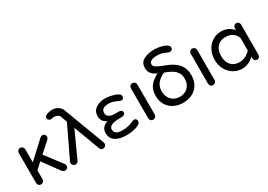

<svg xmlns="http://www.w3.org/2000/svg" viewBox="7 -1517 3244 2320"><g transform="rotate(-30 1629.5 -357.0)"><path d="M76.2 -39.1V-458Q76.2 -476.6 89.4 -490.2Q102.5 -503.9 121.1 -503.9Q139.6 -503.9 153.3 -490.2Q167 -476.6 167 -458V-275.4L397.5 -489.3Q413.1 -502 427.7 -502Q449.2 -502 460.4 -490.2Q471.7 -478.5 471.7 -458Q471.7 -443.4 455.1 -423.8L314.5 -298.8L491.2 -65.4Q501 -51.8 501 -38.1Q501 -18.6 487.8 -6.3Q474.6 5.9 455.1 5.9Q445.3 5.9 435.1 1Q424.8 -3.9 418 -12.7L251 -241.2L167 -165V-39.1Q167 -20.5 153.3 -7.3Q139.6 5.9 121.1 5.9Q102.5 5.9 89.4 -7.3Q76.2 -20.5 76.2 -39.1Z M945.3 -24.4 736.3 -584Q733.4 -594.7 723.6 -603.5Q704.1 -621.1 662.1 -623L635.7 -620.1Q624 -617.2 613.3 -617.2Q598.6 -617.2 587.4 -628.9Q576.2 -640.6 576.2 -655.3Q576.2 -678.7 599.6 -690.4Q640.6 -710 684.6 -710Q724.6 -710 757.8 -691.4Q791 -672.9 810.5 -637.7L1029.3 -56.6Q1032.2 -49.8 1032.2 -40Q1032.2 -21.5 1019 -7.8Q1005.9 5.9 987.3 5.9Q957 5.9 945.3 -24.4ZM556.6 -40Q556.6 -48.8 561.5 -60.5L779.3 -516.6L823.2 -414.1L644.5 -22.5Q639.6 -10.7 627.4 -2.4Q615.2 5.9 601.6 5.9Q583 5.9 569.8 -7.8Q556.6 -21.5 556.6 -40Z M1159.2 -30.3Q1104.5 -70.3 1104.5 -140.6Q1104.5 -224.6 1197.3 -256.8L1193.4 -258.8Q1159.2 -272.5 1141.1 -300.3Q1123 -328.1 1123 -365.2Q1123 -433.6 1174.8 -470.7Q1227.5 -508.8 1305.7 -508.8Q1362.3 -508.8 1434.6 -486.3Q1504.9 -462.9 1504.9 -427.7Q1504.9 -387.7 1467.8 -387.7Q1461.9 -387.7 1409.2 -410.2Q1358.4 -432.6 1315.4 -432.6Q1210.9 -432.6 1210.9 -361.3Q1210.9 -287.1 1329.1 -287.1H1347.7L1371.1 -288.1Q1420.9 -288.1 1420.9 -249Q1420.9 -210 1347.7 -210.9Q1191.4 -213.9 1191.4 -141.6Q1191.4 -68.4 1299.8 -68.4Q1381.8 -68.4 1451.2 -101.6Q1469.7 -111.3 1482.4 -111.3Q1518.6 -111.3 1518.6 -70.3Q1518.6 -43.9 1488.3 -28.3Q1422.9 7.8 1308.6 7.8Q1216.8 7.8 1159.2 -30.3Z M1640.6 -39.1V-458Q1640.6 -476.6 1653.8 -490.2Q1667 -503.9 1685.5 -503.9Q1705.1 -503.9 1718.3 -490.7Q1731.4 -477.5 1731.4 -458V-39.1Q1731.4 -20.5 1717.8 -7.3Q1704.1 5.9 1685.5 5.9Q1667 5.9 1653.8 -7.3Q1640.6 -20.5 1640.6 -39.1Z M1853.5 -228.5Q1853.5 -310.5 1894 -363.8Q1934.6 -417 2019.5 -459L2089.8 -426.8Q2010.7 -391.6 1977.5 -345.7Q1944.3 -299.8 1944.3 -240.2Q1944.3 -186.5 1966.8 -148.4Q1989.3 -110.4 2025.4 -91.3Q2061.5 -72.3 2103.5 -72.3Q2148.4 -72.3 2185.1 -92.3Q2221.7 -112.3 2242.2 -149.4Q2262.7 -186.5 2262.7 -234.4Q2262.7 -287.1 2238.8 -322.3Q2214.8 -357.4 2178.2 -378.9Q2141.6 -400.4 2085.9 -420.9Q2023.4 -445.3 1990.2 -461.9Q1957 -478.5 1933.1 -507.8Q1909.2 -537.1 1909.2 -583Q1909.2 -661.1 1970.7 -692.4Q2032.2 -723.6 2116.2 -723.6Q2161.1 -723.6 2206.5 -713.4Q2252 -703.1 2281.2 -684.1Q2310.5 -665 2310.5 -640.6Q2310.5 -625 2299.3 -613.8Q2288.1 -602.5 2270.5 -602.5Q2256.8 -602.5 2227.5 -616.2Q2199.2 -628.9 2173.3 -636.2Q2147.5 -643.6 2111.3 -643.6Q2060.5 -643.6 2030.3 -628.9Q2000 -614.3 2000 -585.9Q2000 -556.6 2032.7 -537.1Q2065.4 -517.6 2134.8 -491.2L2176.8 -474.6Q2224.6 -454.1 2261.7 -425.8Q2353.5 -354.5 2353.5 -232.4Q2353.5 -154.3 2320.3 -99.6Q2287.1 -44.9 2230 -17.1Q2172.9 10.7 2103.5 10.7Q2034.2 10.7 1977.1 -17.6Q1919.9 -45.9 1886.7 -100.1Q1853.5 -154.3 1853.5 -228.5Z M2475.6 -39.1V-458Q2475.6 -476.6 2488.8 -490.2Q2502 -503.9 2520.5 -503.9Q2540 -503.9 2553.2 -490.7Q2566.4 -477.5 2566.4 -458V-39.1Q2566.4 -20.5 2552.7 -7.3Q2539.1 5.9 2520.5 5.9Q2502 5.9 2488.8 -7.3Q2475.6 -20.5 2475.6 -39.1Z M2811.5 -20.5Q2754.9 -52.7 2721.7 -112.8Q2688.5 -172.9 2688.5 -249Q2688.5 -327.1 2722.7 -387.7Q2754.9 -445.3 2808.6 -477.1Q2862.3 -508.8 2925.8 -508.8Q3024.4 -508.8 3091.8 -432.6V-459Q3091.8 -477.5 3105 -490.7Q3118.2 -503.9 3136.7 -503.9Q3154.3 -503.9 3166.5 -490.7Q3178.7 -477.5 3178.7 -459V-39.1Q3178.7 -20.5 3166.5 -7.3Q3154.3 5.9 3135.7 5.9Q3117.2 5.9 3104.5 -7.3Q3091.8 -20.5 3091.8 -39.1V-62.5Q3021.5 10.7 2925.8 10.7Q2866.2 10.7 2811.5 -20.5ZM3091.8 -146.5V-325.2Q3069.3 -376 3031.7 -399.9Q2994.1 -423.8 2938.5 -423.8Q2864.3 -423.8 2821.8 -377.4Q2779.3 -331.1 2779.3 -249Q2779.3 -167 2821.8 -120.6Q2864.3 -74.2 2938.5 -74.2Q2981.4 -74.2 3020.5 -93.3Q3059.6 -112.3 3091.8 -146.5Z"/></g></svg>

Font: jf-openhuninn-2.1
Style: Regular
Weight: 400
Designer: [Kosugi Maru]
Designed by MOTOYA      

[Varela Round]
Joe Prince (Latin component); Avraham Cornfeld (Hebrew component)
Foundry: justfont Co., Ltd.
Version: 2.1